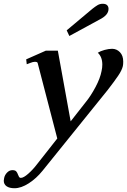

<svg xmlns="http://www.w3.org/2000/svg" viewBox="-70 -739 674 1019"><path d="M298 -548 284 -578 420 -692Q435 -704 447.5 -711.5Q460 -719 475 -719Q491 -719 498.5 -711.5Q506 -704 506 -692Q506 -675 494 -661Q482 -647 458 -635ZM584 -412Q584 -397 582 -388Q577 -366 556.5 -336Q536 -306 502 -262L156 167Q123 208 82.5 234Q42 260 7 260Q-20 260 -35 249.5Q-50 239 -50 220Q-50 216 -48 206Q-45 190 -32.5 177Q-20 164 -4 164Q10 164 16 170.5Q22 177 26 189Q27 190 29 195.5Q31 201 34 203Q37 205 41 205Q55 205 80 183Q105 161 127 132L234 -4L130 -404Q129 -411 115 -411Q105 -411 90.5 -405Q76 -399 72 -398L69 -424L173 -470H237L305 -95L385 -197Q412 -230 437 -277Q462 -324 469 -362Q473 -379 473 -396Q473 -437 449 -459Q463 -468 485 -474Q507 -480 525 -480Q549 -480 566.5 -462Q584 -444 584 -412Z"/></svg>

Font: Taviraj Medium
Style: Italic
Weight: 500
Italic angle: -12°
Designer: Katatrad Team
Foundry: CadsonDemak
Version: Version 1.001